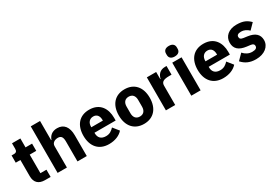

<svg xmlns="http://www.w3.org/2000/svg" viewBox="41 -1691 3779 2644"><g transform="rotate(-30 1930.5 -368.5)"><path d="M341 0V-115H245V-410H349V-525H245V-667H112V-581C112 -545 100 -525 60 -525H23V-410H97V-153C97 -53 151 0 253 0Z M452 0H600V-340C600 -392 647 -417 695 -417C749 -417 768 -384 768 -317V0H916V-329C916 -461 859 -537 752 -537C669 -537 625 -491 606 -436H600V-740H452Z M1267 12C1363 12 1440 -21 1487 -75L1413 -167C1380 -133 1346 -104 1284 -104C1205 -104 1168 -148 1168 -217V-225H1505V-269C1505 -411 1435 -537 1261 -537C1103 -537 1015 -429 1015 -263C1015 -95 1106 12 1267 12ZM1264 -428C1323 -428 1352 -385 1352 -321V-312H1168V-320C1168 -385 1205 -428 1264 -428Z M1823 12C1977 12 2069 -94 2069 -263C2069 -432 1977 -537 1823 -537C1669 -537 1577 -432 1577 -263C1577 -94 1669 12 1823 12ZM1823 -105C1765 -105 1731 -143 1731 -209V-316C1731 -382 1765 -420 1823 -420C1881 -420 1915 -382 1915 -316V-209C1915 -143 1881 -105 1823 -105Z M2322 0V-307C2322 -368 2364 -387 2450 -387H2487V-525H2461C2379 -525 2339 -469 2327 -411H2322V-525H2174V0Z M2652 -581C2712 -581 2738 -612 2738 -654V-676C2738 -718 2712 -749 2652 -749C2592 -749 2566 -718 2566 -676V-654C2566 -612 2592 -581 2652 -581ZM2578 0H2726V-525H2578Z M3083 12C3179 12 3256 -21 3303 -75L3229 -167C3196 -133 3162 -104 3100 -104C3021 -104 2984 -148 2984 -217V-225H3321V-269C3321 -411 3251 -537 3077 -537C2919 -537 2831 -429 2831 -263C2831 -95 2922 12 3083 12ZM3080 -428C3139 -428 3168 -385 3168 -321V-312H2984V-320C2984 -385 3021 -428 3080 -428Z M3604 12C3739 12 3829 -62 3829 -163C3829 -254 3770 -306 3656 -321L3597 -329C3554 -335 3542 -350 3542 -378C3542 -404 3562 -422 3612 -422C3656 -422 3700 -401 3733 -368L3818 -455C3765 -507 3714 -537 3604 -537C3479 -537 3400 -467 3400 -366C3400 -271 3458 -219 3577 -204L3634 -197C3671 -192 3687 -179 3687 -153C3687 -122 3667 -103 3609 -103C3552 -103 3507 -129 3470 -170L3383 -82C3437 -22 3503 12 3604 12Z"/></g></svg>

Font: IBM Plex Thai Looped
Style: Bold
Weight: 700
Designer: Mike Abbink, Paul van der Laan, Pieter van Rosmalen, Ben Mitchell, Mark Frömberg
Foundry: Bold Monday
Version: Version 1.0